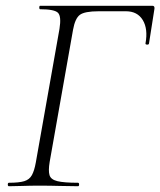

<svg xmlns="http://www.w3.org/2000/svg" viewBox="-20 -645 555 665"><path d="M11 0Q7 0 7 -6Q7 -12 11 -12Q46 -12 64 -17.5Q82 -23 90.5 -38.5Q99 -54 104 -82L186 -545Q193 -588 181 -600.5Q169 -613 119 -613Q116 -613 116 -619Q116 -625 119 -625H508Q516 -625 515 -615L496 -494Q495 -490 489 -490.5Q483 -491 484 -495Q493 -545 474.5 -575.5Q456 -606 416 -606H322Q273 -606 256.5 -593.5Q240 -581 233 -542L152 -84Q147 -54 151.5 -38.5Q156 -23 179 -17.5Q202 -12 250 -12Q254 -12 254 -6Q254 0 250 0Q221 0 187.5 -1Q154 -2 115 -2Q85 -2 58 -1Q31 0 11 0Z"/></svg>

Font: Cormorant Garamond Light
Style: Italic
Weight: 300
Italic angle: -10°
Designer: Christian Thalmann (Catharsis Fonts)
Foundry: Catharsis Fonts
Version: Version 4.001